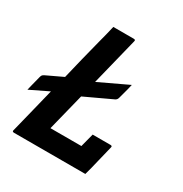

<svg xmlns="http://www.w3.org/2000/svg" viewBox="-193 -825 907 951"><g transform="rotate(30 260.0 -350.0)"><path d="M19 0Q7 0 11 -11Q27 -75 43 -139.5Q59 -204 75 -269L-30 -218Q-27 -232 -23 -247Q-19 -262 -9 -302Q-7 -310 -4 -314Q-1 -318 7 -322L100 -366Q114 -425 128.5 -483.5Q143 -542 158 -600Q165 -625 171 -650Q177 -675 183 -700H300Q312 -700 308 -689L241 -419L406 -497Q402 -477 384 -412Q381 -399 371 -394L217 -322L164 -110H341Q346 -129 351 -148.5Q356 -168 361 -187H463Q475 -187 471 -176Q461 -138 449.5 -88Q438 -38 427 0Z"/></g></svg>

Font: Recursive Sn Lnr St SmB
Style: Italic
Weight: 600
Italic angle: -15°
Version: Version 1.079;hotconv 1.0.112;makeotfexe 2.5.65598; ttfautoh